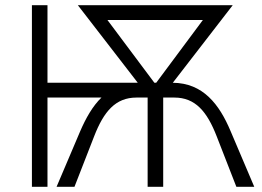

<svg xmlns="http://www.w3.org/2000/svg" viewBox="-20 -720 1010 740"><path d="M103 0H163V-344H371C337 -311 311 -265 289 -214L198 0H267L343 -195C380 -290 425 -344 506 -344H549V0H609V-344H652C733 -344 778 -290 815 -195L891 0H960L869 -214C825 -319 762 -400 646 -401L877 -700H280L511 -401H163V-700H103ZM575 -401 394 -643H762L582 -401Z"/></svg>

Font: Fixel Text Light
Style: Regular
Weight: 300
Width: 4
Designer: AlfaBravo + MacPaw
Foundry: Kyrylo Tkachov, Marchela Mozhyna, Serhii Makarenko, Maria Weinstein, Zakhar Kryvoshyya
Version: Version 1.211